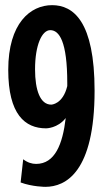

<svg xmlns="http://www.w3.org/2000/svg" viewBox="-20 -718 408 745"><path d="M12 -447C12 -274 77 -220 159 -220C159 -220 204 -220 235 -260C223 -158 193 -82 120 -82C104 -82 87 -87 70 -100L60 -10C106 7 156 7 156 7C235 7 347 -50 347 -366C347 -635 265 -698 182 -698C98 -698 12 -628 12 -447ZM179 -312C136 -312 116 -368 116 -449C116 -544 143 -601 175 -601C210 -601 241 -557 241 -396V-384C224 -313 179 -312 179 -312Z"/></svg>

Font: Mouse Memoirs
Style: Regular
Weight: 400
Designer: Astigmatic (AOETI)
Foundry: Astigmatic (AOETI)
Version: Version 1.000